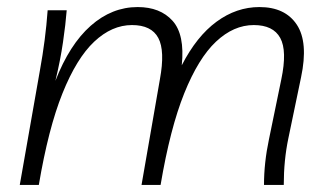

<svg xmlns="http://www.w3.org/2000/svg" viewBox="-20 -524 936 544"><path d="M36 0 93 -324Q101 -368 106.5 -410.5Q112 -453 115 -495H169Q166 -456 158.5 -404.5Q151 -353 137 -295Q177 -398 237 -451Q297 -504 370 -504Q434 -504 469 -465Q504 -426 495 -339Q537 -421 593.5 -462.5Q650 -504 715 -504Q788 -504 821 -454Q854 -404 833 -305L797 -132Q784 -70 784 0H728Q728 -63 742 -129L777 -299Q794 -380 774 -416.5Q754 -453 699 -453Q642 -453 592 -406Q542 -359 502 -259.5Q462 -160 435 0H381L433 -299Q448 -380 428.5 -416.5Q409 -453 354 -453Q297 -453 247 -406Q197 -359 157 -259.5Q117 -160 90 0Z"/></svg>

Font: Livvic Light
Style: Italic
Weight: 300
Italic angle: -10°
Designer: Jacques Le Bailly, Baron von Fonthausen
Version: Version 1.001; ttfautohint (v1.8.2)